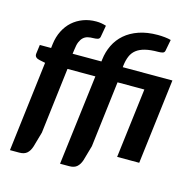

<svg xmlns="http://www.w3.org/2000/svg" viewBox="-122 -869 1120 1117"><g transform="rotate(15 437.5 -310.5)"><path d="M241.5 -512.5H415L416.5 -525Q422 -572 441.8 -612.5Q461.5 -653 495.8 -682.8Q530 -712.5 579.2 -729.5Q628.5 -746.5 693 -746.5Q713 -746.5 735 -744.2Q757 -742 772 -737.5L759 -669.5Q756.5 -657.5 745 -654.8Q733.5 -652 720 -652Q673 -652 641.2 -644Q609.5 -636 589.2 -620Q569 -604 558.8 -579.8Q548.5 -555.5 544.5 -522.5L543.5 -512.5H842.5L780 0H647L698.5 -419.5H537L489 -22L463 69Q454.5 95 438.2 109.8Q422 124.5 392 124.5H336.5L403.5 -419.5H235.5L187.5 -23L161.5 68Q153 94.5 136.8 109Q120.5 123.5 90.5 123.5H34.5L100.5 -420L66.5 -427Q52 -429.5 43.5 -437.2Q35 -445 37 -459.5L44 -512.5H112L115 -537.5Q120.5 -581.5 138.5 -617.2Q156.5 -653 184.2 -677.8Q212 -702.5 248 -716Q284 -729.5 326 -729.5Q343 -729.5 357.5 -727Q372 -724.5 386.5 -720L374 -649.5Q371.5 -637.5 360 -634.5Q348.5 -631.5 335.5 -631.5Q316.5 -631.5 301.2 -627.8Q286 -624 274.8 -613.8Q263.5 -603.5 256 -586Q248.5 -568.5 245.5 -541.5Z"/></g></svg>

Font: Lato Heavy
Style: Italic
Weight: 800
Italic angle: -7°
Designer: Lukasz Dziedzic
Foundry: tyPoland Lukasz Dziedzic
Version: Version 2.007; 2014-02-27